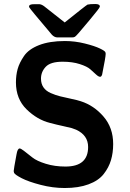

<svg xmlns="http://www.w3.org/2000/svg" viewBox="-20 -923 651 965"><path d="M48.8 -63Q48.8 -70.8 63 -147Q67.9 -176.8 79.1 -176.8Q85 -176.8 103 -162.8Q121.1 -148.9 143.1 -131.3Q165 -113.8 210 -99.9Q254.9 -85.9 309.1 -85.9Q422.9 -85.9 422.9 -184.1Q422.9 -243.2 362.8 -271Q351.6 -275.9 340.8 -279.1Q330.1 -282.2 298.1 -289.1Q266.1 -295.9 231 -305.2Q167 -321.3 113.5 -373.5Q60.1 -425.8 60.1 -508.8Q60.1 -544.9 68.6 -575.9Q77.1 -606.9 100.6 -641.4Q124 -675.8 176.5 -696.3Q229 -716.8 306.2 -716.8Q356.9 -716.8 406.5 -704.3Q456.1 -691.9 481.9 -679.4Q507.8 -667 509.8 -660.2Q510.7 -658.2 511.2 -652.8Q511.2 -636.7 493.2 -547.9Q489.3 -536.6 482.9 -537.1Q475.1 -537.1 462.2 -549.1Q449.2 -561 433.6 -575Q418 -588.9 381.1 -600.8Q344.2 -612.8 294.9 -612.8Q233.9 -612.8 210 -587.4Q186 -562 186 -527.8Q186 -502 198.5 -483.9Q210.9 -465.8 234.9 -455.3Q258.8 -444.8 282 -439Q305.2 -433.1 337.2 -426.5Q369.1 -419.9 386.2 -414.1Q452.1 -393.1 500.5 -336.9Q548.8 -280.8 548.8 -199.2Q548.8 -155.3 537.8 -118.2Q526.9 -81.1 501 -48.1Q475.1 -15.1 425 3.4Q375 22 305.2 22Q245.1 22 184.1 6.1Q123 -9.8 89.1 -27.3Q55.2 -44.9 50.8 -54.2Q48.8 -62 48.8 -63ZM126 -890.1Q126 -902.3 151.9 -901.9H178.2Q189.5 -900.9 202.1 -891.4Q214.8 -881.8 305.2 -810.1Q412.1 -896 419.9 -899.9Q432.1 -902.8 459 -902.8Q481.9 -902.8 481.9 -890.1Q481.9 -883.3 431.2 -823.2Q398.9 -785.2 376 -757.8Q361.8 -741.7 356.9 -738.3Q352.1 -734.9 341.8 -734.9H269Q253.9 -734.9 241.2 -748Q128.4 -880.9 127 -886.2Q126 -888.2 126 -890.1Z"/></svg>

Font: CMU Sans Serif
Style: Bold
Weight: 700
Version: Version 0.7.0